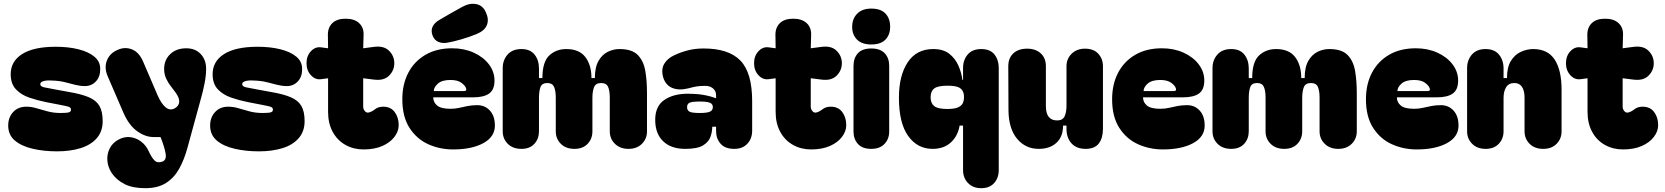

<svg xmlns="http://www.w3.org/2000/svg" viewBox="-20 -780 8726 1006"><path d="M279 13Q210 13 151.5 -0.5Q93 -14 58 -43.5Q23 -73 23 -122Q23 -165 49 -193Q75 -221 118 -221Q145 -221 172.5 -212.5Q200 -204 231 -196Q262 -188 298 -188Q330 -188 341 -191.5Q352 -195 352 -205Q352 -217 338.5 -221Q325 -225 293 -231L221 -245Q176 -254 133.5 -268.5Q91 -283 63.5 -312Q36 -341 36 -391Q36 -459 96.5 -497Q157 -535 272 -535Q338 -535 390.5 -522Q443 -509 474 -483.5Q505 -458 505 -420Q506 -379 483 -354Q460 -329 425 -329Q400 -329 374.5 -335.5Q349 -342 319.5 -349.5Q290 -357 252 -358Q225 -360 208 -355Q191 -350 191 -339Q191 -327 211 -322.5Q231 -318 271 -311L342 -298Q407 -287 445.5 -270.5Q484 -254 501 -225Q518 -196 518 -145Q518 -92 487.5 -56.5Q457 -21 403 -4Q349 13 279 13Z M741 206Q674 206 631.5 184Q589 162 565 126Q545 95 542.5 61Q540 27 555 -2.5Q570 -32 600 -48Q631 -65 662 -61.5Q693 -58 719 -38.5Q745 -19 759 12Q774 45 789.5 60.5Q805 76 830 67Q854 59 847.5 23Q841 -13 821 -62H784Q741 -62 698 -93Q655 -124 626 -191L544 -381Q525 -426 540.5 -464Q556 -502 597 -519Q635 -536 672 -521Q709 -506 730 -457L806 -280Q825 -237 847.5 -218Q870 -199 895 -212Q917 -224 919 -245.5Q921 -267 898 -298Q888 -312 874.5 -329Q861 -346 850.5 -368.5Q840 -391 840 -419Q840 -466 872 -496.5Q904 -527 956 -527Q1003 -527 1031.5 -497Q1060 -467 1060 -419Q1060 -385 1052 -344Q1044 -303 1034 -268L962 -5Q946 54 920 102Q894 150 851 178Q808 206 741 206Z M1337 13Q1268 13 1209.5 -0.5Q1151 -14 1116 -43.5Q1081 -73 1081 -122Q1081 -165 1107 -193Q1133 -221 1176 -221Q1203 -221 1230.5 -212.5Q1258 -204 1289 -196Q1320 -188 1356 -188Q1388 -188 1399 -191.5Q1410 -195 1410 -205Q1410 -217 1396.5 -221Q1383 -225 1351 -231L1279 -245Q1234 -254 1191.5 -268.5Q1149 -283 1121.5 -312Q1094 -341 1094 -391Q1094 -459 1154.5 -497Q1215 -535 1330 -535Q1396 -535 1448.5 -522Q1501 -509 1532 -483.5Q1563 -458 1563 -420Q1564 -379 1541 -354Q1518 -329 1483 -329Q1458 -329 1432.5 -335.5Q1407 -342 1377.5 -349.5Q1348 -357 1310 -358Q1283 -360 1266 -355Q1249 -350 1249 -339Q1249 -327 1269 -322.5Q1289 -318 1329 -311L1400 -298Q1465 -287 1503.5 -270.5Q1542 -254 1559 -225Q1576 -196 1576 -145Q1576 -92 1545.5 -56.5Q1515 -21 1461 -4Q1407 13 1337 13Z M1885 3Q1832 3 1789.5 -21Q1747 -45 1723 -89.5Q1699 -134 1699 -194V-370L1662 -365Q1632 -361 1609 -386Q1586 -411 1586 -449Q1586 -487 1609 -511.5Q1632 -536 1662 -532L1699 -527L1698 -595Q1697 -635 1721 -658.5Q1745 -682 1791 -682Q1837 -682 1862 -658.5Q1887 -635 1885 -595L1883 -527L1936 -534Q1990 -542 2018 -514.5Q2046 -487 2046 -449Q2046 -411 2018.5 -383.5Q1991 -356 1939 -363L1883 -370V-221Q1883 -208 1892 -197.5Q1901 -187 1914 -191Q1929 -195 1945.5 -208Q1962 -221 1988 -221Q2027 -221 2048 -193Q2069 -165 2069 -124Q2069 -92 2046.5 -62.5Q2024 -33 1983 -15Q1942 3 1885 3Z M2088 -260Q2088 -339 2119.5 -399Q2151 -459 2209.5 -493Q2268 -527 2349 -527Q2412 -527 2462.5 -504Q2513 -481 2542 -442.5Q2571 -404 2571 -358Q2571 -310 2543 -290Q2515 -270 2460 -270H2250Q2250 -244 2270.5 -227Q2291 -210 2340 -210Q2365 -210 2386.5 -215Q2408 -220 2430.5 -224.5Q2453 -229 2481 -229Q2521 -229 2547 -200.5Q2573 -172 2573 -122Q2573 -63 2512.5 -30Q2452 3 2354 3Q2285 3 2224.5 -24Q2164 -51 2126 -109.5Q2088 -168 2088 -260ZM2412 -303Q2427 -303 2422 -317Q2418 -331 2398 -346Q2378 -361 2340 -361Q2296 -361 2274.5 -342Q2253 -323 2253 -303ZM2281 -675Q2309 -692 2337 -707.5Q2365 -723 2402 -744Q2440 -765 2475 -758.5Q2510 -752 2526 -715Q2543 -678 2531 -648.5Q2519 -619 2478 -602Q2442 -587 2397.5 -574Q2353 -561 2322 -556Q2298 -552 2277 -560.5Q2256 -569 2246 -595Q2237 -621 2247 -641Q2257 -661 2281 -675Z M2712 0Q2667 0 2640.5 -26.5Q2614 -53 2614 -92V-423Q2614 -465 2639.5 -494Q2665 -523 2712 -523Q2758 -523 2781 -494Q2804 -465 2804 -421V-371H2822Q2822 -456 2858 -489.5Q2894 -523 2947 -523Q3015 -523 3047 -481Q3079 -439 3079 -371H3097Q3097 -428 3116 -461Q3135 -494 3164.5 -508.5Q3194 -523 3226 -523Q3291 -523 3321.5 -492Q3352 -461 3361 -409Q3370 -357 3370 -292V-92Q3370 -53 3343.5 -26.5Q3317 0 3273 0Q3229 0 3202 -26.5Q3175 -53 3175 -92V-269Q3175 -305 3166 -325Q3157 -345 3130 -345Q3101 -345 3092.5 -323Q3084 -301 3084 -267V-92Q3084 -53 3059 -26.5Q3034 0 2990 0Q2945 0 2918.5 -26.5Q2892 -53 2892 -92V-269Q2892 -305 2883 -325Q2874 -345 2848 -345Q2819 -345 2811.5 -323Q2804 -301 2804 -267V-92Q2804 -53 2780 -26.5Q2756 0 2712 0Z M3570 0Q3496 0 3454.5 -40Q3413 -80 3413 -152Q3413 -224 3461 -256.5Q3509 -289 3584 -289Q3628 -289 3664 -283Q3700 -277 3729 -266H3732V-281Q3732 -304 3715 -317.5Q3698 -331 3672 -330Q3647 -330 3629.5 -327Q3612 -324 3586 -317Q3538 -305 3503 -319Q3468 -333 3455 -374Q3443 -417 3460.5 -446Q3478 -475 3514 -491Q3545 -506 3583.5 -516Q3622 -526 3667 -526Q3798 -526 3859.5 -462.5Q3921 -399 3921 -250V-95Q3921 -54 3896 -27Q3871 0 3827 0Q3779 0 3755.5 -27Q3732 -54 3732 -93V-116H3712Q3712 -90 3702.5 -63Q3693 -36 3663.5 -18Q3634 0 3570 0ZM3580 -219Q3580 -202 3592.5 -195Q3605 -188 3647 -188Q3685 -188 3700 -195Q3715 -202 3715 -219Q3715 -235 3700 -241.5Q3685 -248 3647 -248Q3605 -248 3592.5 -241.5Q3580 -235 3580 -219Z M4230 3Q4177 3 4134.5 -21Q4092 -45 4068 -89.5Q4044 -134 4044 -194V-370L4007 -365Q3977 -361 3954 -386Q3931 -411 3931 -449Q3931 -487 3954 -511.5Q3977 -536 4007 -532L4044 -527L4043 -595Q4042 -635 4066 -658.5Q4090 -682 4136 -682Q4182 -682 4207 -658.5Q4232 -635 4230 -595L4228 -527L4281 -534Q4335 -542 4363 -514.5Q4391 -487 4391 -449Q4391 -411 4363.5 -383.5Q4336 -356 4284 -363L4228 -370V-221Q4228 -208 4237 -197.5Q4246 -187 4259 -191Q4274 -195 4290.5 -208Q4307 -221 4333 -221Q4372 -221 4393 -193Q4414 -165 4414 -124Q4414 -92 4391.5 -62.5Q4369 -33 4328 -15Q4287 3 4230 3Z M4445 -639Q4445 -682 4471.5 -708.5Q4498 -735 4545 -735Q4595 -735 4619.5 -709Q4644 -683 4644 -640Q4644 -598 4619.5 -572.5Q4595 -547 4545 -547Q4496 -547 4470.5 -572.5Q4445 -598 4445 -639ZM4545 0Q4498 0 4475 -26Q4452 -52 4452 -91V-433Q4452 -476 4475 -501Q4498 -526 4545 -526Q4592 -526 4615.5 -501Q4639 -476 4639 -435V-91Q4639 -52 4614.5 -26Q4590 0 4545 0Z M4866 0Q4787 0 4738.5 -67.5Q4690 -135 4690 -268Q4690 -384 4736 -453.5Q4782 -523 4870 -523Q4922 -523 4953.5 -498.5Q4985 -474 5001.5 -436.5Q5018 -399 5023 -360L5026 -361V-423Q5026 -466 5050.5 -494.5Q5075 -523 5121 -523Q5168 -523 5190.5 -494.5Q5213 -466 5213 -425V111Q5213 152 5189 179Q5165 206 5121 206Q5078 206 5052 179Q5026 152 5026 111V-122H5008Q4999 -68 4962.5 -34Q4926 0 4866 0ZM4856 -270Q4856 -239 4875 -224Q4894 -209 4943 -209Q4981 -209 5000 -217.5Q5019 -226 5026 -242Q5031 -255 5031 -270Q5031 -278 5030 -285.5Q5029 -293 5026 -299Q5019 -316 5000.5 -323.5Q4982 -331 4944 -331Q4894 -331 4875 -316.5Q4856 -302 4856 -270Z M5423 0Q5353 0 5309 -53Q5265 -106 5264 -202L5263 -433Q5263 -476 5289.5 -500.5Q5316 -525 5362 -525Q5406 -525 5433 -500.5Q5460 -476 5460 -433V-224Q5460 -149 5519 -149Q5548 -149 5558 -170.5Q5568 -192 5568 -226V-433Q5568 -472 5595 -498.5Q5622 -525 5665 -525Q5710 -525 5734.5 -498.5Q5759 -472 5759 -433V-105Q5759 -57 5737.5 -28.5Q5716 0 5668 0Q5621 0 5594.5 -28.5Q5568 -57 5568 -105V-122H5550Q5550 -64 5515.5 -32Q5481 0 5423 0Z M5807 -260Q5807 -339 5838.5 -399Q5870 -459 5928.5 -493Q5987 -527 6068 -527Q6131 -527 6181.5 -504Q6232 -481 6261 -442.5Q6290 -404 6290 -358Q6290 -310 6262 -290Q6234 -270 6179 -270H5969Q5969 -244 5989.5 -227Q6010 -210 6059 -210Q6084 -210 6105.5 -215Q6127 -220 6149.5 -224.5Q6172 -229 6200 -229Q6240 -229 6266 -200.5Q6292 -172 6292 -122Q6292 -63 6231.5 -30Q6171 3 6073 3Q6004 3 5943.5 -24Q5883 -51 5845 -109.5Q5807 -168 5807 -260ZM6131 -303Q6146 -303 6141 -317Q6137 -331 6117 -346Q6097 -361 6059 -361Q6015 -361 5993.5 -342Q5972 -323 5972 -303Z M6431 0Q6386 0 6359.5 -26.5Q6333 -53 6333 -92V-423Q6333 -465 6358.5 -494Q6384 -523 6431 -523Q6477 -523 6500 -494Q6523 -465 6523 -421V-371H6541Q6541 -456 6577 -489.5Q6613 -523 6666 -523Q6734 -523 6766 -481Q6798 -439 6798 -371H6816Q6816 -428 6835 -461Q6854 -494 6883.5 -508.5Q6913 -523 6945 -523Q7010 -523 7040.5 -492Q7071 -461 7080 -409Q7089 -357 7089 -292V-92Q7089 -53 7062.5 -26.5Q7036 0 6992 0Q6948 0 6921 -26.5Q6894 -53 6894 -92V-269Q6894 -305 6885 -325Q6876 -345 6849 -345Q6820 -345 6811.5 -323Q6803 -301 6803 -267V-92Q6803 -53 6778 -26.5Q6753 0 6709 0Q6664 0 6637.5 -26.5Q6611 -53 6611 -92V-269Q6611 -305 6602 -325Q6593 -345 6567 -345Q6538 -345 6530.5 -323Q6523 -301 6523 -267V-92Q6523 -53 6499 -26.5Q6475 0 6431 0Z M7137 -260Q7137 -339 7168.5 -399Q7200 -459 7258.5 -493Q7317 -527 7398 -527Q7461 -527 7511.5 -504Q7562 -481 7591 -442.5Q7620 -404 7620 -358Q7620 -310 7592 -290Q7564 -270 7509 -270H7299Q7299 -244 7319.5 -227Q7340 -210 7389 -210Q7414 -210 7435.5 -215Q7457 -220 7479.5 -224.5Q7502 -229 7530 -229Q7570 -229 7596 -200.5Q7622 -172 7622 -122Q7622 -63 7561.5 -30Q7501 3 7403 3Q7334 3 7273.5 -24Q7213 -51 7175 -109.5Q7137 -168 7137 -260ZM7461 -303Q7476 -303 7471 -317Q7467 -331 7447 -346Q7427 -361 7389 -361Q7345 -361 7323.5 -342Q7302 -323 7302 -303Z M7764 0Q7720 0 7693.5 -26.5Q7667 -53 7667 -92V-423Q7667 -465 7692 -494Q7717 -523 7764 -523Q7810 -523 7834 -494Q7858 -465 7858 -421V-371H7876Q7876 -428 7896.5 -461Q7917 -494 7949 -508.5Q7981 -523 8013 -523Q8090 -523 8126 -467.5Q8162 -412 8162 -310V-92Q8162 -53 8136 -26.5Q8110 0 8066 0Q8021 0 7994.5 -26.5Q7968 -53 7968 -92V-269Q7968 -305 7954.5 -325Q7941 -345 7915 -345Q7885 -345 7871.5 -323Q7858 -301 7858 -267V-92Q7858 -53 7833 -26.5Q7808 0 7764 0Z M8484 3Q8431 3 8388.5 -21Q8346 -45 8322 -89.5Q8298 -134 8298 -194V-370L8261 -365Q8231 -361 8208 -386Q8185 -411 8185 -449Q8185 -487 8208 -511.5Q8231 -536 8261 -532L8298 -527L8297 -595Q8296 -635 8320 -658.5Q8344 -682 8390 -682Q8436 -682 8461 -658.5Q8486 -635 8484 -595L8482 -527L8535 -534Q8589 -542 8617 -514.5Q8645 -487 8645 -449Q8645 -411 8617.5 -383.5Q8590 -356 8538 -363L8482 -370V-221Q8482 -208 8491 -197.5Q8500 -187 8513 -191Q8528 -195 8544.5 -208Q8561 -221 8587 -221Q8626 -221 8647 -193Q8668 -165 8668 -124Q8668 -92 8645.5 -62.5Q8623 -33 8582 -15Q8541 3 8484 3Z"/></svg>

Font: Bagel Fat One
Style: Regular
Weight: 400
Designer: Kyung-won Kim
Foundry: JAMO
Version: Version 1.000; ttfautohint (v1.8.4.7-5d5b);gftools[0.9.28]